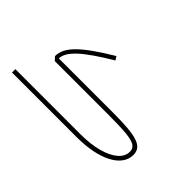

<svg xmlns="http://www.w3.org/2000/svg" viewBox="-58 -856 1184 1184"><g transform="rotate(45 534.0 -263.5)"><path d="M448.7 -527.3Q375.5 -483.4 324.2 -447Q272.9 -410.6 241.2 -379.2Q209.5 -347.7 195.1 -318.4Q180.7 -289.1 180.7 -259.3L201.7 -236.3H674.3Q772.5 -236.3 826.9 -231Q881.3 -225.6 903.1 -210.9Q924.8 -196.3 924.8 -168.5Q924.8 -127.9 888.2 -96.4Q851.6 -64.9 785.6 -47.1Q719.7 -29.3 631.3 -29.3H64.9V0H627.4Q701.7 0 761.7 -12Q821.8 -23.9 864.7 -46.4Q907.7 -68.8 930.9 -100.3Q954.1 -131.8 954.1 -170.4Q954.1 -197.8 940.4 -216.1Q926.8 -234.4 895.8 -245.4Q864.7 -256.3 812.3 -261Q759.8 -265.6 682.1 -265.6H207.5Q207.5 -311.5 267.8 -367.4Q328.1 -423.3 463.4 -503.4Z"/></g></svg>

Font: Estedad-FD-VF Thin
Style: Regular
Weight: 100
Designer: Amin Abedi
Version: Version 5.0